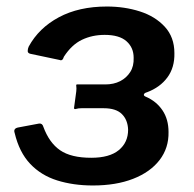

<svg xmlns="http://www.w3.org/2000/svg" viewBox="-20 -561 594 589"><path d="M265 8Q205 8 155.5 -7.5Q106 -23 72.5 -58.5Q39 -94 25 -153Q20 -167 36 -170L100 -182Q110 -183 113 -172Q131 -123 164.5 -100Q198 -77 260 -77Q316 -77 344.5 -100.5Q373 -124 373 -163Q372 -193 354 -211Q336 -229 298 -229H230Q220 -229 214 -227Q208 -225 207 -229L214 -281Q215 -291 214 -296.5Q213 -302 216 -302H303Q329 -302 348.5 -312Q368 -322 379.5 -340Q391 -358 390 -384Q390 -415 368 -434.5Q346 -454 301 -454Q263 -454 231.5 -439Q200 -424 176 -387Q172 -373 163 -377L73 -396Q65 -398 65 -404.5Q65 -411 68 -418Q99 -475 160.5 -508Q222 -541 308 -541Q362 -541 409 -526Q456 -511 485.5 -479Q515 -447 515 -398Q516 -354 493.5 -323.5Q471 -293 431 -278Q423 -276 421.5 -271.5Q420 -267 428 -264Q460 -250 478.5 -222.5Q497 -195 497 -156Q498 -107 469.5 -70Q441 -33 388.5 -12.5Q336 8 265 8Z"/></svg>

Font: Libre Franklin SemiBold
Style: Italic
Weight: 600
Italic angle: -8°
Designer: Pablo Impallari, Rodrigo Fuenzalida, Nhung Nguyen
Foundry: Impallari Type
Version: Version 3.000